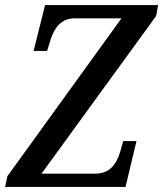

<svg xmlns="http://www.w3.org/2000/svg" viewBox="-28 -734 641 754"><path d="M-8 0H465L508 -180H456L444 -138C428 -85 400 -52 345 -52H135L585 -671L593 -714H149L104 -534H157L171 -579C186 -626 213 -662 265 -662H449L1 -42Z"/></svg>

Font: Noto Serif Condensed Medium
Style: Italic
Weight: 500
Width: 3
Italic angle: -12°
Designer: Monotype Design Team
Foundry: Monotype Imaging Inc.
Version: Version 2.013